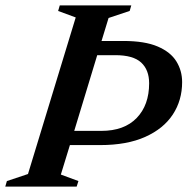

<svg xmlns="http://www.w3.org/2000/svg" viewBox="-44 -690 694 710"><path d="M236 -625.5 171 -649.5 177 -670H441.5L435.5 -649.5L357.5 -623.5L331.5 -538.5H412Q491.5 -538.5 539.2 -518Q587 -497.5 608.2 -463Q629.5 -428.5 629.5 -386.5Q629.5 -319 595 -266.5Q560.5 -214 493 -183.8Q425.5 -153.5 326.5 -153.5H214.5L181 -44.5L246 -20.5L239.5 0H-24.5L-18.5 -20.5L59.5 -46.5ZM330.5 -206Q415.5 -206 461.5 -253.8Q507.5 -301.5 507.5 -382Q507.5 -431.5 478 -458.8Q448.5 -486 382.5 -486H315.5L230.5 -206Z"/></svg>

Font: Newsreader 16pt SemiBold
Style: Italic
Weight: 600
Italic angle: -17°
Designer: Hugues Gentile
Foundry: Production Type
Version: Version 1.003; ttfautohint (v1.8.3)